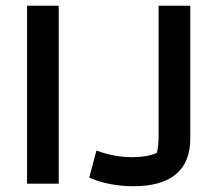

<svg xmlns="http://www.w3.org/2000/svg" viewBox="-20 -638 750 667"><path d="M74 -618H184V0H74ZM290 -21 315 -115Q377 -92 438 -92Q492 -92 525 -107Q531 -131 531 -167V-618H641V-156Q641 -75 591.5 -33Q542 9 443 9Q402 9 361 1Q320 -7 290 -21Z"/></svg>

Font: Athiti SemiBold
Style: Regular
Weight: 600
Designer: CadsonDemak Team
Foundry: CadsonDemak
Version: Version 1.033